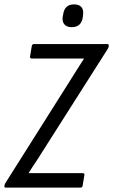

<svg xmlns="http://www.w3.org/2000/svg" viewBox="-34 -856 516 876"><path d="M-7 0Q-15 0 -14 -7L-13 -11Q-13 -16 -8 -23L285 -487Q301 -513 317 -538Q333 -563 349 -588V-589Q326 -589 304 -589Q282 -589 259 -589H111Q102 -589 103 -598L111 -646Q113 -655 121 -655H455Q463 -655 462 -648V-643Q461 -640 460 -637.5Q459 -635 457 -632L155 -157Q141 -134 126 -112Q111 -90 97 -67V-66Q121 -66 144 -66Q167 -66 189 -66H343Q353 -66 351 -57L343 -9Q342 0 333 0ZM293 -732Q271 -732 260 -744.5Q249 -757 252 -779L254 -789Q260 -836 304 -836Q327 -836 337.5 -823.5Q348 -811 345 -789L344 -779Q338 -732 293 -732Z"/></svg>

Font: Sofia Sans Condensed
Style: Italic
Weight: 400
Italic angle: -9°
Designer: Botio Nikoltchev, Ani Petrova
Foundry: lettersoup
Version: Version 4.101